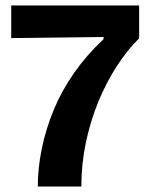

<svg xmlns="http://www.w3.org/2000/svg" viewBox="-20 -681 546 701"><path d="M118 0Q118 -67 132.5 -138Q147 -209 176 -279.5Q205 -350 251 -415.5Q297 -481 358 -538V-546L21 -542V-661H488V-541Q445 -499 406.5 -439.5Q368 -380 339 -309.5Q310 -239 293.5 -160.5Q277 -82 277 0Z"/></svg>

Font: Bricolage Grotesque 24pt
Style: Bold
Weight: 700
Designer: Mathieu Triay
Foundry: Atelier Triay
Version: Version 1.001;gftools[0.9.33.dev8+g029e19f]